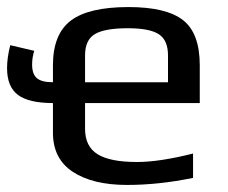

<svg xmlns="http://www.w3.org/2000/svg" viewBox="-21 -514 645 544"><path d="M220 -222V-149Q220 -99 255.5 -77Q291 -55 367 -55Q431 -55 526 -79V-10Q429 10 339 10Q242 10 185.5 -27Q129 -64 129 -138V-222Q61 -222 30 -245Q-1 -268 -1 -321Q-1 -350 8 -386L76 -370Q70 -351 70 -331Q70 -304 83.5 -292.5Q97 -281 129 -281V-329Q129 -417 179.5 -455.5Q230 -494 343 -494Q450 -494 497.5 -457Q545 -420 545 -329V-222ZM455 -357Q455 -400 429 -417Q403 -434 341 -434Q276 -434 248 -417.5Q220 -401 220 -357V-281H455Z"/></svg>

Font: Play
Style: Regular
Weight: 400
Designer: Jonas Hecksher (Cyrillic expansion: Cyreal)
Foundry: Jonas Hecksher, Playtype, e-types AS
Version: Version 2.101; ttfautohint (v1.5.65-e2d9)